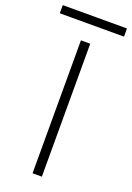

<svg xmlns="http://www.w3.org/2000/svg" viewBox="-227 -891 654 950"><g transform="rotate(20 100.0 -416.5)"><path d="M75 0V-700H124V0ZM-69 -833H269V-790H-69Z"/></g></svg>

Font: Urbanist ExtraLight
Style: Regular
Weight: 200
Designer: Corey Hu
Foundry: Corey Hu
Version: Version 1.330; ttfautohint (v1.8.4.7-5d5b)